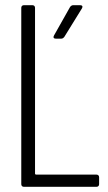

<svg xmlns="http://www.w3.org/2000/svg" viewBox="-20 -720 418 740"><path d="M72 0H352C358 0 362 -4 362 -10V-37C362 -43 358 -47 352 -47H119C117 -47 115 -49 115 -51V-690C115 -696 111 -700 105 -700H72C66 -700 62 -696 62 -690V-10C62 -4 66 0 72 0ZM195 -571H216C221 -571 225 -574 228 -578L296 -688C300 -695 297 -700 289 -700H262C257 -700 253 -697 250 -693L188 -583C184 -576 187 -571 195 -571Z"/></svg>

Font: Barlow Condensed Light
Style: Regular
Weight: 300
Width: 3
Designer: Jeremy Tribby
Foundry: Tribby Type
Version: Version 1.422;hotconv 1.0.109;makeotfexe 2.5.65596